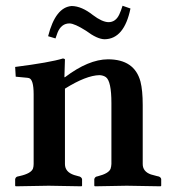

<svg xmlns="http://www.w3.org/2000/svg" viewBox="-20 -652 603 674"><path d="M360.8 -574.2Q386.2 -574.2 398.9 -601.6Q404.8 -614.3 410.2 -631.8L438 -622.1Q416 -515.1 347.2 -514.2Q321.3 -514.6 282.2 -543.9Q242.2 -569.3 224.1 -569.8Q195.3 -569.8 182.1 -537.6Q178.7 -528.3 174.8 -517.1L148.9 -524.9Q174.8 -627 231.9 -630.9Q266.6 -630.4 306.2 -599.1Q338.4 -574.7 360.8 -574.2ZM208 -380.9Q290.5 -443.4 358.9 -443.8Q452.1 -443.8 473.1 -365.7Q481 -334.5 481 -283.2V-76.2Q481 -49.8 509.8 -39.6Q517.6 -37.1 529.8 -34.2L538.1 -32.2Q545.4 -28.8 545.9 -22.9V0L543.9 2Q543 2 424.8 0L313 2L311 0V-22.9Q312.5 -29.8 318.8 -32.2L323.2 -33.2Q361.8 -43 368.2 -59.6Q370.6 -66.9 371.1 -76.2V-290Q371.1 -367.2 351.6 -381.3Q342.3 -387.7 329.1 -388.2Q282.2 -387.2 208 -340.8V-76.2Q208 -48.3 240.2 -37.6Q247.6 -35.2 255.9 -33.2L259.8 -32.2Q267.1 -28.8 268.1 -22.9V0L266.1 2Q265.1 2 150.9 0L35.2 2L33.2 0V-22.9Q34.7 -30.3 41 -32.2L49.8 -34.2Q88.9 -43 95.7 -60.1Q98.1 -67.4 98.1 -76.2V-320.8Q98.1 -373.5 81.5 -377.9Q78.6 -378.4 76.2 -378.9L35.2 -382.8L33.2 -417Q155.3 -432.6 201.2 -446.8Q206.5 -445.8 208 -443.8L206.1 -380.9Z"/></svg>

Font: Linux Libertine O
Style: Semibold
Weight: 700
Designer: Philipp H. Poll
Foundry: Philipp H. Poll
Version: Version 5.0.0